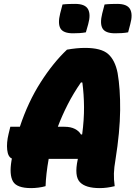

<svg xmlns="http://www.w3.org/2000/svg" viewBox="-20 -956 696 986"><path d="M214 0Q197 5 177 7.5Q157 10 140 10Q66 10 46.5 -24.5Q27 -59 39 -131Q40 -137 41 -142Q21 -150 17 -186.5Q13 -223 24 -268L33 -305H82Q124 -432 188.5 -533Q253 -634 324 -701Q374 -710 417 -710Q500 -710 535.5 -678.5Q571 -647 584 -581Q598 -500 597 -390Q596 -280 573 -136Q566 -96 565 -65.5Q564 -35 569 0Q529 10 492 10Q419 10 390 -21Q361 -52 379 -136L380 -140H230Q223 -101 219 -65.5Q215 -30 214 0ZM311 -305Q343 -305 364.5 -294Q386 -283 396 -265L402 -266Q412 -342 411.5 -406.5Q411 -471 403 -532L396 -533Q357 -477 327.5 -419Q298 -361 277 -305ZM301 -933Q318 -935 335.5 -935.5Q353 -936 366 -936Q417 -936 432 -909Q447 -882 433 -832L421 -790Q405 -787 388 -786Q371 -785 355 -785Q305 -785 290.5 -810Q276 -835 289 -887ZM517 -933Q534 -935 551.5 -935.5Q569 -936 582 -936Q633 -936 648 -909Q663 -882 649 -832L638 -790Q622 -787 604.5 -786Q587 -785 571 -785Q521 -785 506.5 -810Q492 -835 505 -887Z"/></svg>

Font: Recursive Sn Csl St Blk
Style: Italic
Weight: 900
Italic angle: -15°
Version: Version 1.079;hotconv 1.0.112;makeotfexe 2.5.65598; ttfautoh